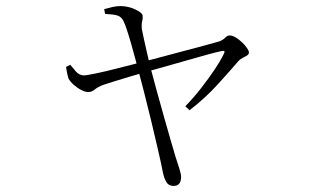

<svg xmlns="http://www.w3.org/2000/svg" viewBox="-20 -561 1040 634"><path d="M553 53Q537 53 529.5 40.5Q522 28 518 9Q512 -22 501.5 -67.5Q491 -113 479 -163Q467 -213 455.5 -257.5Q444 -302 436 -332Q433 -344 427 -366Q421 -388 414 -413Q407 -438 400 -459.5Q393 -481 388 -491Q381 -506 367 -510Q353 -514 327 -515L324 -531Q338 -535 352 -538Q366 -541 378 -541Q390 -541 403 -538Q416 -535 426.5 -530Q437 -525 444 -519.5Q451 -514 451 -509Q452 -499 449.5 -491Q447 -483 448 -467Q450 -457 454.5 -435.5Q459 -414 465 -388.5Q471 -363 476 -341Q486 -303 498 -259.5Q510 -216 522 -173.5Q534 -131 544 -96.5Q554 -62 560 -42Q566 -24 572 -5Q578 14 578 23Q578 53 553 53ZM592 -210Q620 -239 644.5 -270.5Q669 -302 688.5 -331Q708 -360 718 -381Q723 -390 720.5 -392Q718 -394 710 -392Q695 -389 664 -380.5Q633 -372 595 -361Q557 -350 521 -340Q485 -330 460 -323Q436 -316 407 -307.5Q378 -299 354.5 -291.5Q331 -284 322 -281Q303 -274 293 -265.5Q283 -257 271 -257Q262 -257 249 -263.5Q236 -270 224 -280.5Q212 -291 206 -302Q204 -308 202 -317.5Q200 -327 198 -340L212 -347Q220 -337 230.5 -325Q241 -313 256 -312Q265 -312 296.5 -318.5Q328 -325 370.5 -336Q413 -347 453 -357Q477 -363 513.5 -373Q550 -383 588.5 -393Q627 -403 658 -411.5Q689 -420 703 -424Q715 -428 723 -436Q731 -444 738 -444Q747 -444 758 -437.5Q769 -431 779 -421.5Q789 -412 795.5 -402.5Q802 -393 802 -388Q802 -382 796 -378Q790 -374 781.5 -370Q773 -366 767 -359Q743 -331 701 -284.5Q659 -238 606 -197Z"/></svg>

Font: Noto Serif SC ExtraLight ExtraLight
Style: Regular
Weight: 250
Version: Version 2.002-H1;hotconv 1.1.0;makeotfexe 2.6.0